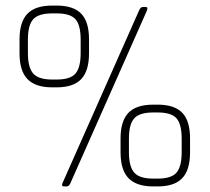

<svg xmlns="http://www.w3.org/2000/svg" viewBox="-20 -668 751 688"><path d="M545 -265H529Q480 -265 461 -244Q442 -223 442 -171V-123Q442 -71 461 -49.5Q480 -28 529 -28H545Q594 -28 612.5 -49.5Q631 -71 631 -123V-171Q631 -223 612.5 -244Q594 -265 545 -265ZM529 -293H545Q605 -293 633 -264Q661 -235 661 -172V-122Q661 -59 633 -29.5Q605 0 545 0H529Q469 0 440.5 -29.5Q412 -59 412 -122V-172Q412 -234 440 -263.5Q468 -293 529 -293ZM183 -620H167Q118 -620 99 -599Q80 -578 80 -526V-478Q80 -426 99 -404.5Q118 -383 167 -383H183Q232 -383 250.5 -404.5Q269 -426 269 -478V-526Q269 -578 250.5 -599Q232 -620 183 -620ZM167 -648H183Q243 -648 271 -619Q299 -590 299 -527V-477Q299 -414 271 -384.5Q243 -355 183 -355H167Q107 -355 78.5 -384.5Q50 -414 50 -477V-527Q50 -589 78 -618.5Q106 -648 167 -648ZM219 0H209Q199 0 204 -12L479 -632Q484 -643 492 -643H502Q512 -643 506 -629L232 -11Q227 0 219 0Z"/></svg>

Font: Rajdhani Light
Style: Regular
Weight: 300
Designer: Satya Rajpurohit, Jyotish Sonowal
Foundry: Indian Type Foundry
Version: Version 1.201;PS 1.0;hotconv 1.0.78;makeotf.lib2.5.61930; tt